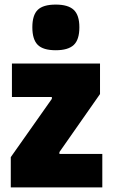

<svg xmlns="http://www.w3.org/2000/svg" viewBox="-20 -817 491 837"><path d="M27 -132 206 -386V-394H32V-540H416V-407L239 -154V-146H426V0H27ZM223 -598Q168 -598 144.5 -621.5Q121 -645 121 -698Q121 -751 144.5 -774Q168 -797 223 -797Q277 -797 301.5 -774Q326 -751 326 -698Q326 -644 301.5 -621Q277 -598 223 -598Z"/></svg>

Font: Encode Sans Compressed
Style: Black
Weight: 900
Designer: Pablo Impallari, Andres Torresi
Foundry: Pablo Impallari, Andres Torresi
Version: Version 1.000; ttfautohint (v1.00) -l 8 -r 50 -G 200 -x 14 -